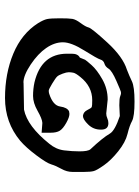

<svg xmlns="http://www.w3.org/2000/svg" viewBox="88 -822 572 789"><g transform="rotate(90 374.5 -428.0)"><path d="M318.8 -283.2Q201.2 -311.5 201.2 -417V-436.5Q201.2 -461.9 217.3 -469.7L226.1 -491.2Q228 -495.1 247.8 -517.6Q267.6 -540 306.4 -562Q345.2 -584 389.6 -584L446.8 -578.1Q457 -578.1 466.6 -582.5Q476.1 -586.9 486.8 -586.9Q513.2 -586.9 513.2 -557.1Q513.2 -556.6 513.2 -556.2V-555.7Q513.2 -525.4 492.2 -503.9Q471.2 -482.4 457.5 -482.4H456.1Q440.4 -484.4 432.6 -500.5Q424.8 -516.6 420.2 -518.6Q415.5 -520.5 392.1 -520.5Q335.9 -520.5 296.9 -471.7Q281.2 -452.6 279.3 -442.6Q277.3 -432.6 277.3 -423.8Q277.3 -415 283.2 -398.9Q289.1 -382.8 294.9 -376.5Q300.8 -370.1 324 -356Q347.2 -341.8 353.5 -341.8Q359.9 -341.8 366.2 -343.8Q414.1 -359.4 418.2 -388.7Q422.4 -418 438 -425.3L448.2 -426.8H448.7Q462.4 -426.8 485.8 -413.6Q509.3 -400.4 517.6 -387.2Q525.9 -374 525.9 -349.6V-312.5L488.3 -315.4H484.4Q468.8 -314.5 436 -295.9Q403.3 -277.3 374.8 -277.3Q346.2 -277.3 318.8 -283.2ZM319.3 -237.8 320.3 -238.3 431.2 -240.2Q499 -253.9 571.3 -344.2Q594.2 -371.6 598.4 -404.8Q602.5 -438 602.5 -468.3Q602.5 -503.4 593.8 -513.2Q546.9 -563 529.3 -593.3Q517.1 -613.8 457.5 -633.8L413.1 -631.8Q385.7 -631.8 376.7 -635.3Q367.7 -638.7 364.5 -638.7Q361.3 -638.7 358.2 -638.4Q355 -638.2 313.2 -619.9Q271.5 -601.6 262.9 -587.9Q254.4 -574.2 241.7 -570.6Q229 -566.9 225.1 -554Q221.2 -541 187.7 -487.5Q154.3 -434.1 154.3 -399.9Q154.3 -365.7 177.7 -331.5Q201.2 -297.4 245.4 -267.8Q289.6 -238.3 319.3 -237.8ZM687 -486.3V-439.5Q687 -416 674.3 -393.6Q661.6 -371.1 656 -352.1Q650.4 -333 618.4 -290.5Q586.4 -248 559.1 -224.6Q483.9 -162.1 383.3 -162.1Q282.7 -162.1 200.7 -196.3Q118.7 -230.5 75.7 -297.9Q62 -320.3 58.8 -335Q55.7 -349.6 55.7 -387.2Q55.7 -424.8 58.1 -439Q60.5 -453.1 75.4 -473.1Q90.3 -493.2 93.5 -505.9Q96.7 -518.6 155.3 -582.5Q213.9 -646.5 267.1 -663.1Q292.5 -672.9 314.7 -683.6Q336.9 -694.3 397.9 -694.3Q459 -694.3 477.8 -684.1Q496.6 -673.8 530.8 -665.5Q564.9 -657.2 602.1 -627.4Q639.2 -597.7 659.4 -568.8Q679.7 -540 683.3 -527.3Q687 -514.6 687 -486.3Z"/></g></svg>

Font: Drukaatie burti
Style: Bold
Weight: 700
Version: Version 0.14